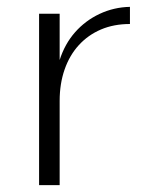

<svg xmlns="http://www.w3.org/2000/svg" viewBox="-20 -540 450 560"><path d="M94 -500H154V-365Q169 -412 199 -446Q229 -480 270.5 -499.5Q312 -519 359 -520V-470Q312 -470 274.5 -454Q237 -438 210 -408.5Q183 -379 168.5 -337.5Q154 -296 154 -246V0H94Z"/></svg>

Font: Moderustic Light
Style: Regular
Weight: 300
Designer: Tural Alisoy
Foundry: TAFT Foundry
Version: Version 2.120